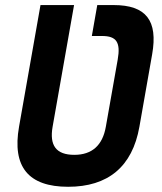

<svg xmlns="http://www.w3.org/2000/svg" viewBox="-20 -713 626 743"><path d="M356.4 -693.4 335.4 -573.7H375C430.7 -573.7 447.3 -549.3 435.5 -482.4L389.6 -222.7C377 -150.4 335.9 -113.8 267.6 -113.8C196.8 -113.8 170.9 -150.4 183.6 -222.7L266.6 -693.4H136.7L53.7 -222.7C26.4 -67.4 89.8 9.8 243.7 9.8C397.5 9.8 492.2 -67.4 519.5 -222.7L568.8 -502.9C591.8 -633.3 545.4 -693.4 419.9 -693.4Z"/></svg>

Font: Cascadia Code NF
Style: Bold Italic
Weight: 700
Italic angle: -10°
Monospace: yes
Designer: Aaron Bell
Foundry: Saja Typeworks
Version: Version 2404.023